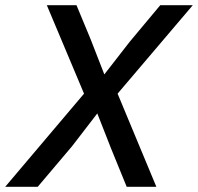

<svg xmlns="http://www.w3.org/2000/svg" viewBox="-45 -718 761 738"><path d="M278 -358 135 -698H249L303 -568L356 -432L454 -558L571 -698H696L407 -358L556 0H442L382 -147L329 -282L232 -156L100 0H-25Z"/></svg>

Font: Azeret Mono
Style: Italic
Weight: 400
Italic angle: -12°
Designer: Martin Vácha
Foundry: Displaay
Version: Version 1.000; Glyphs 3.0.3, build 3074